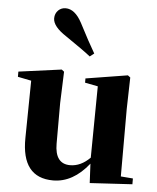

<svg xmlns="http://www.w3.org/2000/svg" viewBox="-59 -924 809 991"><g transform="rotate(5 345.5 -428.5)"><path d="M386 -637Q354 -663 257 -729Q186 -775 186 -817Q186 -842 203 -859Q219 -874 241 -874Q289 -874 325 -807Q375 -710 408 -654ZM663 -29V1L443 14L438 -86Q356 17 253 17Q89 17 92 -189L96 -486L26 -500V-527L248 -557L261 -547L255 -384V-174Q255 -69 334 -69Q389 -69 437 -117L441 -487L374 -500V-522L591 -557L604 -547L600 -384V-34Z"/></g></svg>

Font: Source Han Serif CN Heavy
Style: Regular
Weight: 900
Designer: Ryoko NISHIZUKA  (kana & ideographs); Frank Grießhammer (Latin, Greek & Cyrillic); Wenlong ZHANG  (bopomofo); Sandoll Co
Foundry: Adobe Systems Incorporated
Version: Version 1.000;PS 1;hotconv 16.6.53;makeotf.lib2.5.65590